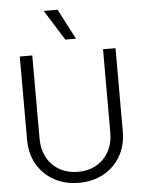

<svg xmlns="http://www.w3.org/2000/svg" viewBox="-62 -981 773 1041"><g transform="rotate(-5 325.0 -460.5)"><path d="M326 12Q250 12 191 -20.5Q132 -53 98.5 -111Q65 -169 65 -246V-698H133V-246Q133 -187 157 -142.5Q181 -98 224.5 -73Q268 -48 326 -48Q384 -48 427 -73Q470 -98 494 -142.5Q518 -187 518 -246V-698H586V-246Q586 -169 552.5 -111Q519 -53 460.5 -20.5Q402 12 326 12ZM377 -768H319L216 -933H291Z"/></g></svg>

Font: Azeret Mono ExtraLight
Style: Regular
Weight: 250
Designer: Martin Vácha
Foundry: Displaay
Version: Version 1.002